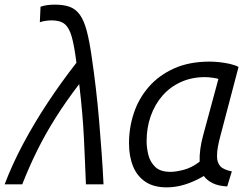

<svg xmlns="http://www.w3.org/2000/svg" viewBox="-48 -796 1088 829"><path d="M-28 0Q5 -87 52.5 -176Q100 -265 158.5 -353.5Q217 -442 282 -525Q273 -597 262 -636.5Q251 -676 231.5 -692Q212 -708 176 -708Q163 -708 149 -706Q135 -704 124 -700L127 -767Q141 -772 157 -774Q173 -776 188 -776Q227 -776 253 -766.5Q279 -757 297 -732Q315 -707 327 -661Q339 -615 349 -543Q358 -482 366 -413.5Q374 -345 380 -274Q386 -203 391 -133.5Q396 -64 399 0H323Q321 -48 319 -96.5Q317 -145 314.5 -197Q312 -249 307 -307.5Q302 -366 294 -433Q235 -356 190.5 -285Q146 -214 111.5 -144Q77 -74 48 0Z M672 13Q616 13 580 -11Q544 -35 526.5 -78Q509 -121 509 -177Q509 -245 530 -308Q551 -371 594.5 -421Q638 -471 703.5 -500.5Q769 -530 858 -530Q877 -530 900 -527.5Q923 -525 945 -520Q967 -515 982 -507L903 -207Q897 -185 893 -163.5Q889 -142 889 -122Q889 -94 903 -78.5Q917 -63 953 -56L933 9Q895 7 870.5 -5Q846 -17 832 -36Q789 -11 749.5 1Q710 13 672 13ZM688 -54Q712 -54 746 -63Q780 -72 814 -98Q813 -124 817 -153.5Q821 -183 830 -215L895 -455Q892 -457 872.5 -460Q853 -463 837 -463Q780 -463 733.5 -442Q687 -421 654 -383.5Q621 -346 603 -295.5Q585 -245 585 -186Q585 -158 592.5 -127.5Q600 -97 622 -75.5Q644 -54 688 -54Z"/></svg>

Font: Ubuntu Sans
Style: Italic
Weight: 400
Italic angle: -13.5°
Designer: Dalton Maag Ltd
Foundry: Dalton Maag Ltd
Version: Version 1.006